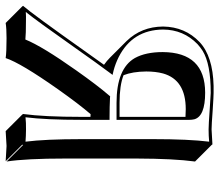

<svg xmlns="http://www.w3.org/2000/svg" viewBox="-67 -625 751 657"><g transform="rotate(90 308.5 -296.5)"><path d="M353.5 -556.6Q253.4 -556.6 231.4 -479Q224.6 -453.6 224.6 -421.4Q225.1 -374.5 237.3 -343.8Q272 -330.1 332 -330.1H379.9V-555.7Q367.7 -556.6 353.5 -556.6ZM379.9 -230.5Q375.5 -230.5 370.6 -231Q336.4 -191.4 285.6 -119.6Q195.8 7.8 178.7 59.6Q158.7 56.6 110.4 56.6Q77.6 56.6 58.6 59.6L2 2.9L0 0Q26.4 -29.8 159.2 -217.3Q185.1 -253.4 201.7 -276.9Q188 -286.6 177.2 -297.4L120.6 -354Q71.3 -404.8 70.8 -479Q71.8 -554.2 124 -604Q172.4 -649.4 273.9 -651.9Q284.7 -651.9 297.9 -651.9Q309.6 -651.9 355.5 -648.9Q407.2 -645 422.9 -645L474.1 -647.9L476.1 -645L532.7 -588.4Q522.9 -516.1 522.5 -388.7V-143.6Q522.5 -10.7 532.7 56.6L476.1 0L475.1 2.9L531.7 59.6Q529.8 59.6 479.5 56.6L428.7 59.6L372.1 2.9L370.1 0Q379.9 -72.3 379.9 -200.2ZM221.7 -309.6 236.3 -306.2 227.1 -293.9Q201.7 -260.3 137.2 -168.9Q51.8 -47.4 21 -9.3Q33.2 -10.3 54.2 -9.8Q96.2 -9.8 115.2 -7.8Q138.2 -64.9 220.7 -181.6Q272.5 -254.9 306.2 -293.9L309.6 -297.9L314.5 -297.4Q345.7 -295.9 379.9 -295.9H390.1V-200.2Q390.1 -78.1 381.3 -8.3Q399.9 -10.3 423.1 -10Q446.3 -9.8 464.8 -8.3Q456.1 -76.2 456.1 -200.2V-444.8Q456.1 -566.9 464.8 -636.7Q445.3 -634.8 422.9 -634.8Q406.2 -634.8 353 -638.7Q309.1 -641.6 297.9 -642.1Q198.7 -642.1 153.8 -614.3Q141.1 -606 130.9 -596.7Q81.5 -548.8 81.1 -479Q82 -374.5 175.3 -327.1Q197.8 -315.9 221.7 -309.6ZM296.9 -623Q377.9 -623 388.2 -585.9Q390.1 -577.6 390.1 -568.8V-319.8H332Q214.8 -319.8 178.7 -382.3Q158.2 -419.4 158.2 -478Q159.2 -622.6 296.9 -623Z"/></g></svg>

Font: Linux Biolinum Shadow O
Style: Regular
Weight: 400
Designer: Philipp H. Poll
Foundry: Philipp H. Poll
Version: Version 1.0.4